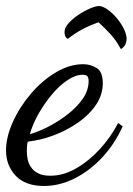

<svg xmlns="http://www.w3.org/2000/svg" viewBox="-35 -573 440 637"><path d="M111 44Q49 44 17 10Q-15 -24 -15 -74Q-15 -118 7.5 -168Q30 -218 67.5 -262Q105 -306 150.5 -333Q196 -360 241 -360Q265 -360 285.5 -347.5Q306 -335 306 -297Q306 -259 284 -226Q262 -193 225 -167Q188 -141 144.5 -124.5Q101 -108 57 -103Q55 -95 54.5 -87.5Q54 -80 54 -72Q54 -60 56.5 -46Q59 -32 67.5 -19Q76 -6 91.5 2Q107 10 132 10Q175 10 217 -14Q259 -38 295.5 -77.5Q332 -117 357 -165L372 -154Q345 -94 303 -49.5Q261 -5 211.5 19.5Q162 44 111 44ZM64 -128Q91 -135 124 -152Q157 -169 188 -192.5Q219 -216 239 -244.5Q259 -273 259 -304Q259 -315 255 -320Q251 -325 239 -325Q216 -325 189.5 -307.5Q163 -290 138.5 -261Q114 -232 94 -197.5Q74 -163 64 -128ZM366 -410Q351 -438 333 -458Q315 -478 292 -499Q263 -489 238.5 -476Q214 -463 190 -444Q183 -448 181 -454.5Q179 -461 179 -466Q179 -481 192.5 -496Q206 -511 225.5 -524Q245 -537 264 -545Q283 -553 293 -553Q305 -553 321 -542Q337 -531 351.5 -514Q366 -497 375.5 -478Q385 -459 385 -444Q385 -434 380.5 -425Q376 -416 366 -410Z"/></svg>

Font: Dancing Script Medium
Style: Regular
Weight: 500
Designer: Pablo Impallari
Foundry: Pablo Impallari
Version: Version 2.000